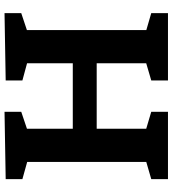

<svg xmlns="http://www.w3.org/2000/svg" viewBox="22 -766 744 827"><g transform="rotate(-90 393.5 -352.0)"><path d="M36 0V-72L129 -99L110 -70V-630L133 -600L36 -627V-699L326 -704V-632L231 -600L253 -631V-388L231 -410H557L535 -388V-630L557 -601L461 -627V-699L751 -704V-632L658 -601L678 -631V-70L658 -99L751 -72V0H461V-72L553 -99L535 -70V-330L557 -307H231L253 -330V-70L235 -99L326 -72V0Z"/></g></svg>

Font: Bitter Thin
Style: Bold
Weight: 700
Version: Version 3.021